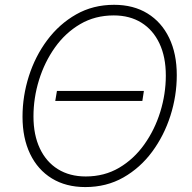

<svg xmlns="http://www.w3.org/2000/svg" viewBox="-20 -757 785 787"><path d="M569.8 -384.3 563.5 -343.3H206.5L213.4 -384.3ZM329.6 9.8Q250.5 9.8 192.6 -25.6Q134.8 -61 103.5 -126Q72.3 -190.9 72.3 -278.3Q72.3 -363.3 98.4 -445.1Q124.5 -526.9 173.8 -592.8Q223.1 -658.7 292.2 -698Q361.3 -737.3 447.8 -737.3Q526.9 -737.3 584.5 -701.9Q642.1 -666.5 673.3 -601.8Q704.6 -537.1 704.6 -449.2Q704.6 -364.3 678.5 -282.5Q652.3 -200.7 603.5 -134.8Q554.7 -68.8 485.6 -29.5Q416.5 9.8 329.6 9.8ZM331.5 -33.7Q407.7 -33.7 468.3 -69.3Q528.8 -105 571.5 -165Q614.3 -225.1 637 -298.6Q659.7 -372.1 659.7 -447.3Q659.7 -523.9 633.5 -579.1Q607.4 -634.3 559.6 -664.1Q511.7 -693.8 446.3 -693.8Q369.6 -693.8 308.8 -658.2Q248 -622.6 205.3 -562.5Q162.6 -502.4 139.9 -429Q117.2 -355.5 117.2 -279.8Q117.2 -204.1 143.3 -148.7Q169.4 -93.3 217.5 -63.5Q265.6 -33.7 331.5 -33.7Z"/></svg>

Font: Inter 17pt ExtraLight
Style: Italic
Weight: 250
Italic angle: -9.3988°
Version: Version 4.001;git-66647c0bb